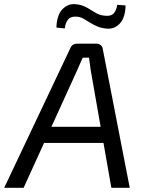

<svg xmlns="http://www.w3.org/2000/svg" viewBox="-50 -899 689 919"><path d="M412 -690Q424 -690 432.5 -682.5Q441 -675 442 -664L571 0H483L384 -564Q382 -579 380 -594Q378 -609 376 -623H346Q340 -610 333 -594Q326 -578 320 -564L63 0H-30L286 -667Q290 -679 299 -684.5Q308 -690 320 -690ZM486 -292 476 -215H126L136 -292ZM310 -879Q334 -877 351.5 -869.5Q369 -862 384 -852Q399 -842 414.5 -834Q430 -826 450 -824Q480 -820 493.5 -834Q507 -848 511 -876L551 -873Q550 -816 524.5 -787.5Q499 -759 462 -762Q436 -764 417 -772Q398 -780 382 -790Q366 -800 351.5 -808.5Q337 -817 320 -819Q291 -822 277.5 -807.5Q264 -793 260 -763L220 -767Q222 -827 248.5 -854.5Q275 -882 310 -879Z"/></svg>

Font: Exo 2
Style: Italic
Weight: 400
Italic angle: -8°
Designer: Natanael Gama
Foundry: Natanael Gama
Version: Version 2.010